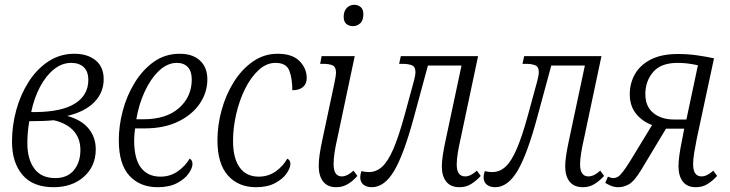

<svg xmlns="http://www.w3.org/2000/svg" viewBox="-20 -770 3040 800"><path d="M203 10Q117 10 73.5 -41.5Q30 -93 30 -180Q30 -246 47.5 -310.5Q65 -375 99 -428.5Q133 -482 181.5 -514Q230 -546 290 -546Q345 -546 378.5 -518.5Q412 -491 412 -440Q412 -384 372.5 -344Q333 -304 260 -287Q319 -271 349 -234.5Q379 -198 379 -148Q379 -78 330 -34Q281 10 203 10ZM277 -508Q238 -508 204.5 -481Q171 -454 146.5 -407.5Q122 -361 110 -303H128Q238 -304 293 -339Q348 -374 348 -437Q348 -472 329 -490Q310 -508 277 -508ZM210 -28Q261 -28 288 -61Q315 -94 315 -145Q315 -194 286 -225.5Q257 -257 204 -269Q183 -267 158 -266Q133 -265 102 -265Q97 -235 95.5 -213.5Q94 -192 94 -173Q94 -107 123 -67.5Q152 -28 210 -28Z M637 10Q563 10 519 -38Q475 -86 475 -186Q475 -246 491.5 -308.5Q508 -371 541 -425Q574 -479 621 -512.5Q668 -546 729 -546Q783 -546 813.5 -517.5Q844 -489 844 -439Q844 -385 812.5 -338.5Q781 -292 722.5 -263.5Q664 -235 583 -235H543Q541 -223 540 -209.5Q539 -196 539 -185Q539 -108 567.5 -71Q596 -34 649 -34Q689 -34 720.5 -56Q752 -78 770 -109Q782 -103 782 -87Q782 -70 766 -47Q750 -24 717.5 -7Q685 10 637 10ZM548 -273H577Q673 -273 726 -320Q779 -367 779 -439Q779 -473 762.5 -490.5Q746 -508 717 -508Q677 -508 642 -474.5Q607 -441 582.5 -387.5Q558 -334 548 -273Z M1047 10Q973 10 929.5 -39Q886 -88 886 -186Q886 -248 903.5 -311.5Q921 -375 954 -428Q987 -481 1033.5 -513.5Q1080 -546 1137 -546Q1198 -546 1228 -515.5Q1258 -485 1258 -445Q1258 -420 1242 -407Q1226 -394 1198 -394Q1198 -443 1185.5 -475.5Q1173 -508 1128 -508Q1090 -508 1057.5 -478Q1025 -448 1001 -399.5Q977 -351 964 -294Q951 -237 951 -183Q951 -111 978.5 -72.5Q1006 -34 1058 -34Q1098 -34 1129 -56Q1160 -78 1177 -109Q1190 -103 1190 -87Q1190 -70 1174 -47Q1158 -24 1126 -7Q1094 10 1047 10Z M1451 -661Q1434 -661 1423 -670.5Q1412 -680 1412 -700Q1412 -723 1424.5 -736.5Q1437 -750 1456 -750Q1472 -750 1483 -740.5Q1494 -731 1494 -711Q1494 -684 1480.5 -672.5Q1467 -661 1451 -661ZM1381 10Q1345 10 1326.5 -13.5Q1308 -37 1308 -79Q1308 -101 1312 -127.5Q1316 -154 1323 -187L1373 -422Q1376 -436 1378 -448.5Q1380 -461 1380 -468Q1380 -491 1366 -497.5Q1352 -504 1327 -504H1314L1320 -536H1458L1385 -191Q1378 -161 1374 -134.5Q1370 -108 1370 -86Q1370 -35 1404 -35Q1427 -35 1453 -59L1469 -37Q1452 -17 1430 -3.5Q1408 10 1381 10Z M1529 10Q1508 10 1494.5 -0.5Q1481 -11 1481 -32Q1481 -43 1486 -57Q1502 -53 1517 -53Q1548 -53 1572.5 -75.5Q1597 -98 1619.5 -150.5Q1642 -203 1666 -291L1705 -434Q1711 -457 1711 -470Q1711 -492 1696 -498Q1681 -504 1658 -504H1643L1650 -536H1972L1899 -191Q1892 -161 1887.5 -133Q1883 -105 1883 -85Q1883 -35 1918 -35Q1941 -35 1967 -59L1983 -37Q1965 -17 1943.5 -3.5Q1922 10 1895 10Q1858 10 1839.5 -13Q1821 -36 1821 -77Q1821 -96 1825 -123Q1829 -150 1837 -187L1903 -497H1763L1705 -283Q1663 -127 1622.5 -58.5Q1582 10 1529 10Z M2043 10Q2022 10 2008.5 -0.5Q1995 -11 1995 -32Q1995 -43 2000 -57Q2016 -53 2031 -53Q2062 -53 2086.5 -75.5Q2111 -98 2133.5 -150.5Q2156 -203 2180 -291L2219 -434Q2225 -457 2225 -470Q2225 -492 2210 -498Q2195 -504 2172 -504H2157L2164 -536H2486L2413 -191Q2406 -161 2401.5 -133Q2397 -105 2397 -85Q2397 -35 2432 -35Q2455 -35 2481 -59L2497 -37Q2479 -17 2457.5 -3.5Q2436 10 2409 10Q2372 10 2353.5 -13Q2335 -36 2335 -77Q2335 -96 2339 -123Q2343 -150 2351 -187L2417 -497H2277L2219 -283Q2177 -127 2136.5 -58.5Q2096 10 2043 10Z M2557 10Q2538 10 2523 3Q2508 -4 2502 -8L2513 -34Q2526 -28 2536 -28Q2545 -28 2554 -33Q2563 -38 2576 -55Q2589 -72 2610 -106L2697 -249Q2656 -264 2630 -296.5Q2604 -329 2604 -377Q2604 -423 2625.5 -461Q2647 -499 2691.5 -522Q2736 -545 2805 -545Q2846 -545 2884.5 -539.5Q2923 -534 2955 -527L2883 -191Q2877 -161 2872.5 -133.5Q2868 -106 2868 -86Q2868 -35 2903 -35Q2926 -35 2952 -59L2968 -37Q2950 -17 2928.5 -3.5Q2907 10 2879 10Q2843 10 2825 -13.5Q2807 -37 2807 -78Q2807 -115 2822 -187L2831 -234H2755L2651 -61Q2623 -15 2601 -2.5Q2579 10 2557 10ZM2789 -272H2840L2888 -498Q2861 -504 2841 -506Q2821 -508 2803 -508Q2734 -508 2701.5 -470Q2669 -432 2669 -378Q2669 -326 2702.5 -299Q2736 -272 2789 -272Z"/></svg>

Font: Noto Serif Condensed Light
Style: Italic
Weight: 300
Width: 3
Italic angle: -12°
Designer: Monotype Design Team
Foundry: Monotype Imaging Inc.
Version: Version 2.014; ttfautohint (v1.8.4.7-5d5b)